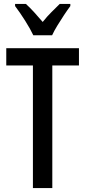

<svg xmlns="http://www.w3.org/2000/svg" viewBox="-20 -960 436 980"><path d="M247 0H148V-626H12V-714H383V-626H247ZM150 -780Q135 -812 108.5 -854Q82 -896 57 -929V-940H112Q130 -924 153 -899Q176 -874 198 -848Q222 -878 241.5 -897Q261 -916 285 -940H339V-929Q324 -909 306.5 -882.5Q289 -856 272.5 -829Q256 -802 246 -780Z"/></svg>

Font: Noto Sans Gurmukhi ExtraCondensed Medium
Style: Regular
Weight: 500
Width: 2
Designer: Jelle Bosma - Monotype Design Team
Foundry: Monotype Imaging Inc.
Version: Version 2.004; ttfautohint (v1.8.4.7-5d5b)